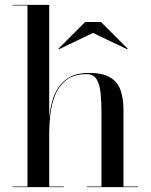

<svg xmlns="http://www.w3.org/2000/svg" viewBox="-20 -770 620 790"><path d="M362.5 -634.5 222 -567 220.5 -569.5 330.5 -679.5H395.5L505.5 -569.5L504 -567ZM32 -2.5H93V-747.5H32V-750H182.5V-284Q185 -317 193.8 -350Q202.5 -383 220.2 -410Q238 -437 268.5 -453.5Q299 -470 345.5 -470Q404 -470 434.8 -450.5Q465.5 -431 476.8 -396.8Q488 -362.5 488 -319V-2.5H548V0H337.5V-2.5H397.5V-308Q397.5 -350 394 -385.8Q390.5 -421.5 377.8 -443.2Q365 -465 337 -465Q283.5 -465 252.5 -440.2Q221.5 -415.5 206.5 -377.5Q191.5 -339.5 187 -298Q182.5 -256.5 182.5 -223V-2.5H242.5V0H32Z"/></svg>

Font: Bodoni* 72pt
Style: Regular
Weight: 400
Version: Version 2.3